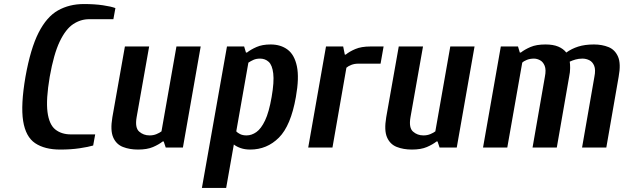

<svg xmlns="http://www.w3.org/2000/svg" viewBox="-20 -730 3086 950"><path d="M278 10Q201 10 154 -21.5Q107 -53 94.5 -131.5Q82 -210 106 -350Q131 -490 171 -568.5Q211 -647 267 -678.5Q323 -710 395 -710Q448 -710 489 -704Q530 -698 551 -690L541 -635H421Q379 -635 342 -610.5Q305 -586 275.5 -524.5Q246 -463 226 -350Q207 -238 215 -176Q223 -114 253.5 -89.5Q284 -65 331 -65H451L441 -10Q418 -3 374.5 3.5Q331 10 278 10Z M663 10Q621 10 588 -3Q555 -16 540 -50.5Q525 -85 536 -150L598 -500H718L656 -150Q647 -98 668.5 -79Q690 -60 720 -60Q739 -60 754.5 -66.5Q770 -73 779 -80L853 -500H973L885 0H800L790 -30H785Q766 -15 737 -2.5Q708 10 663 10Z M979 200 1103 -500H1188L1197 -470H1202Q1221 -485 1249.5 -497.5Q1278 -510 1319 -510Q1369 -510 1403 -484.5Q1437 -459 1449 -402Q1461 -345 1444 -250Q1419 -108 1360 -49Q1301 10 1218 10Q1192 10 1171.5 3Q1151 -4 1137 -15L1099 200ZM1200 -60Q1225 -60 1248.5 -76.5Q1272 -93 1291.5 -134Q1311 -175 1324 -250Q1337 -325 1332 -366.5Q1327 -408 1309.5 -424Q1292 -440 1267 -440Q1248 -440 1234.5 -434Q1221 -428 1209 -420L1149 -80Q1155 -73 1168 -66.5Q1181 -60 1200 -60Z M1505 0 1593 -500H1678L1686 -460H1691Q1709 -475 1738.5 -487.5Q1768 -500 1813 -500H1878L1863 -415H1753Q1734 -415 1718.5 -409Q1703 -403 1694 -395L1625 0Z M2018 10Q1976 10 1943 -3Q1910 -16 1895 -50.5Q1880 -85 1891 -150L1953 -500H2073L2011 -150Q2002 -98 2023.5 -79Q2045 -60 2075 -60Q2094 -60 2109.5 -66.5Q2125 -73 2134 -80L2208 -500H2328L2240 0H2155L2145 -30H2140Q2121 -15 2092 -2.5Q2063 10 2018 10Z M2370 0 2458 -500H2543L2552 -470H2557Q2576 -485 2605 -497.5Q2634 -510 2679 -510Q2717 -510 2742 -499.5Q2767 -489 2782 -470Q2808 -489 2841 -499.5Q2874 -510 2919 -510Q2959 -510 2991 -497Q3023 -484 3038 -449.5Q3053 -415 3041 -350L2980 0H2860L2921 -350Q2928 -385 2920 -404.5Q2912 -424 2896 -432Q2880 -440 2862 -440Q2843 -440 2827.5 -435.5Q2812 -431 2799 -425Q2801 -414 2801 -393.5Q2801 -373 2796 -350L2735 0H2615L2676 -350Q2683 -385 2675 -404.5Q2667 -424 2652 -432Q2637 -440 2622 -440Q2603 -440 2587.5 -434Q2572 -428 2564 -420L2490 0Z"/></svg>

Font: Cuprum
Style: Bold Italic
Weight: 700
Italic angle: -10°
Designer: Jovanny Lemonad
Foundry: Jovanny Lemonad
Version: Version 3.000